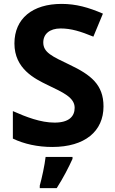

<svg xmlns="http://www.w3.org/2000/svg" viewBox="-20 -744 591 985"><path d="M511 -198C511 -310 446 -360 337 -412C247 -455 202 -475 202 -526C202 -569 234 -598 291 -598C345 -598 393 -583 459 -556L508 -674C434 -706 370 -724 296 -724C147 -724 54 -649 54 -521C54 -391 158 -340 224 -308C303 -270 363 -244 363 -191C363 -147 334 -115 260 -115C188 -115 114 -144 46 -174V-33C104 -5 174 10 248 10C416 10 511 -71 511 -198ZM352 71V61H214C209 104 195 169 184 208V221H271C305 168 332 115 352 71Z"/></svg>

Font: Noto Sans Arabic UI
Style: Bold
Weight: 700
Designer: Monotype Design Team, Nadine Chahine and Nizar Qandah
Foundry: Monotype Imaging Inc.
Version: Version 2.010